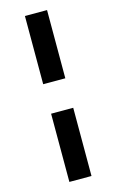

<svg xmlns="http://www.w3.org/2000/svg" viewBox="-135 -753 610 1006"><g transform="rotate(-15 170.0 -250.0)"><path d="M110 -170H230V200H110ZM110 -700H230V-330H110Z"/></g></svg>

Font: Golos Text DemiBold
Style: Regular
Weight: 600
Designer: A.Korolkova, Vitaly Kuzmin
Foundry: ParaType Ltd
Version: Version 2.002